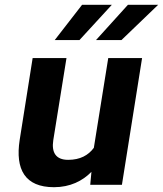

<svg xmlns="http://www.w3.org/2000/svg" viewBox="-20 -770 679 800"><path d="M62 -187C43 -64 84 10 205 10C272 10 324 -16 361 -54L356 0H488L572 -528H431L371 -154C348 -123 314 -104 264 -104C213 -104 194 -134 202 -186L257 -528H116ZM208 -603H311L446 -750H322ZM380 -603H486L639 -750H513Z"/></svg>

Font: Asimov Pro
Style: BdObl
Weight: 700
Designer: Google
Version: Version 2.000980; 2014